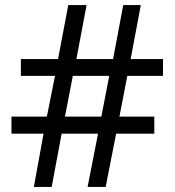

<svg xmlns="http://www.w3.org/2000/svg" viewBox="-20 -734 686 754"><path d="M480 -436 449 -276H586V-209H436L395 0H324L365 -209H222L183 0H113L151 -209H25V-276H164L196 -436H62V-502H208L248 -714H320L280 -502H424L464 -714H533L493 -502H620V-436ZM235 -276H378L409 -436H266Z"/></svg>

Font: Noto Sans Hanunoo
Style: Regular
Weight: 400
Designer: Monotype Design Team
Foundry: Monotype Imaging Inc.
Version: Version 2.003; ttfautohint (v1.8.4.7-5d5b)